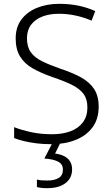

<svg xmlns="http://www.w3.org/2000/svg" viewBox="-20 -744 586 1004"><path d="M496 -186Q496 -122 464 -78.5Q432 -35 376 -12.5Q320 10 249 10Q206 10 170.5 5.5Q135 1 106 -6Q77 -13 54 -22V-79Q92 -64 142.5 -53Q193 -42 252 -42Q307 -42 348.5 -57.5Q390 -73 413.5 -104.5Q437 -136 437 -182Q437 -225 417.5 -252Q398 -279 357.5 -299.5Q317 -320 254 -341Q194 -362 151 -386.5Q108 -411 85 -448.5Q62 -486 62 -543Q62 -602 92 -642Q122 -682 173.5 -703Q225 -724 290 -724Q343 -724 389.5 -714.5Q436 -705 478 -686L459 -636Q417 -654 374 -663Q331 -672 288 -672Q239 -672 201.5 -657.5Q164 -643 142.5 -614.5Q121 -586 121 -544Q121 -499 141 -471Q161 -443 199.5 -424Q238 -405 292 -386Q356 -365 401.5 -340.5Q447 -316 471.5 -279.5Q496 -243 496 -186ZM357 142Q357 187 322.5 213.5Q288 240 227 240Q210 240 196.5 238.5Q183 237 173 234V195Q184 198 198 199Q212 200 228 200Q265 200 287 186.5Q309 173 309 143Q309 114 283.5 101Q258 88 212 85L256 0H297L268 59Q294 62 314.5 72Q335 82 346 99.5Q357 117 357 142Z"/></svg>

Font: Noto Sans Khmer Light
Style: Regular
Weight: 300
Version: Version 2.003